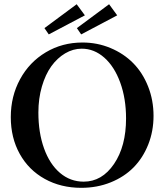

<svg xmlns="http://www.w3.org/2000/svg" viewBox="-20 -878 780 911"><path d="M211.4 -714.8 190.9 -744.6 343.8 -857.9 382.8 -805.2ZM365.2 -714.8 344.7 -744.6 497.6 -857.9 536.1 -805.2ZM365.7 13.2Q268.6 13.2 192.4 -29.1Q116.2 -71.3 73.7 -147.7Q31.2 -224.1 31.2 -322.3Q31.2 -421.4 75.4 -502.4Q119.6 -583.5 197.5 -629.9Q275.4 -676.3 371.1 -676.3Q441.9 -676.3 504.4 -650.1Q566.9 -624 611.8 -578.6Q656.7 -533.2 682.6 -468Q708.5 -402.8 708.5 -328.1Q708.5 -255.4 683.3 -192.1Q658.2 -128.9 613.8 -83.7Q569.3 -38.6 505.1 -12.7Q440.9 13.2 365.7 13.2ZM377 -16.1Q463.9 -16.1 521 -100.1Q578.1 -184.1 578.1 -315.9Q578.1 -410.2 550.5 -486.1Q522.9 -562 474.9 -604.5Q426.8 -647 367.7 -647Q326.7 -647 289.1 -624.8Q251.5 -602.5 223.4 -563.5Q195.3 -524.4 178.7 -467.3Q162.1 -410.2 162.1 -344.2Q162.1 -248.5 189 -173.8Q215.8 -99.1 264.6 -57.6Q313.5 -16.1 377 -16.1Z"/></svg>

Font: Elstob 14pt Medium
Style: Regular
Weight: 500
Designer: Peter S. Baker
Version: Version 1.015